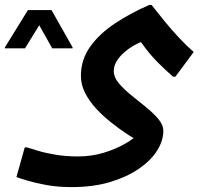

<svg xmlns="http://www.w3.org/2000/svg" viewBox="-97 -499 826 783"><path d="M195 264Q138 264 92 255.5Q46 247 14.5 237.5Q-17 228 -30 223L4 102H13Q29 107 58.5 116Q88 125 130 132Q172 139 221 139Q275 139 324 124.5Q373 110 412.5 87.5Q452 65 474 41L475 82Q452 68 421 47.5Q390 27 357 1Q324 -25 296 -55Q268 -85 250.5 -119Q233 -153 233 -190Q233 -256 271 -309Q309 -362 372.5 -404Q436 -446 512 -479H521Q545 -448 574.5 -412Q604 -376 634.5 -343.5Q665 -311 693 -287L618 -186H609Q577 -214 549 -242Q521 -270 498 -300Q475 -330 454 -362L497 -332Q493 -333 478 -327.5Q463 -322 444.5 -311Q426 -300 408 -284Q390 -268 378.5 -249Q367 -230 367 -209Q367 -184 387.5 -159.5Q408 -135 438 -111Q468 -87 498 -62.5Q528 -38 548.5 -14Q569 10 569 35Q569 75 543.5 115.5Q518 156 469 189.5Q420 223 351.5 243.5Q283 264 195 264ZM116 -302 63 -396 5 -302H-77V-306L17 -458H113L199 -306V-302Z"/></svg>

Font: Kufam SemiBold
Style: Italic
Weight: 600
Italic angle: -11°
Designer: Artur Schmal
Foundry: Original Type
Version: Version 1.301; ttfautohint (v1.8.3)